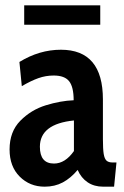

<svg xmlns="http://www.w3.org/2000/svg" viewBox="-20 -692 467 722"><path d="M16 -130Q16 -197 56.5 -238Q97 -279 152 -296Q207 -313 257 -315Q257 -365 240 -386.5Q223 -408 182 -408Q152 -408 124 -398Q96 -388 62 -368L53 -459Q128 -505 209 -505Q367 -505 367 -318V-169Q367 -131 370 -113Q373 -95 380.5 -88Q388 -81 404 -81H418L409 10H368Q334 10 309.5 -6.5Q285 -23 272 -53Q246 -22 216 -6Q186 10 148 10Q92 10 54 -28Q16 -66 16 -130ZM258 -124V-239Q130 -226 130 -140Q130 -77 183 -77Q225 -77 258 -124ZM71 -672H357V-599H71Z"/></svg>

Font: Cabin Condensed SemiBold
Style: Regular
Weight: 600
Width: 3
Designer: Pablo Impallari
Foundry: Pablo Impallari. http://www.impallari.com Igino Marini. http://www.ikern.com
Version: Version 2.200